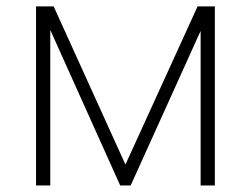

<svg xmlns="http://www.w3.org/2000/svg" viewBox="-20 -565 766 585"><path d="M362.2 -63.6 143.5 -545.5H89.8V0H133.2V-473.7L346.2 0H378.2L591.3 -470.9V0H634.6V-545.5H582Z"/></svg>

Font: Karasuma Gothic
Style: Thin
Weight: 200
Designer: Rasmus Andersson / Ryoko Ishizuka
Foundry: rsms
Version: Version 1.00